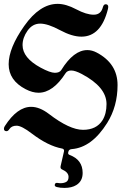

<svg xmlns="http://www.w3.org/2000/svg" viewBox="-26 -738 652 978"><path d="M290 18.6Q218.8 5.4 136.2 -57.6Q84 -97.7 58.6 -97.7Q33.2 -97.7 22 -80.6Q15.1 -69.8 7.3 -69.8Q-5.9 -69.8 -5.9 -82.5Q-5.9 -88.9 -1.5 -95.7Q61.5 -193.8 132.8 -193.8Q175.8 -193.8 223.1 -157.7Q328.6 -76.7 397 -76.7Q465.3 -76.7 496.1 -125.5Q516.6 -158.7 516.6 -208Q516.6 -294.4 391.1 -360.8Q356.9 -378.9 336.9 -378.9Q316.9 -378.9 308.1 -365.2Q244.1 -265.6 170.4 -265.6Q139.2 -265.6 104.5 -283.7Q18.1 -328.6 18.1 -410.9Q18.1 -493.2 97.4 -605.7Q176.8 -718.3 267.6 -718.3Q310.1 -718.3 362.1 -690.7Q414.1 -663.1 451.2 -663.1Q488.3 -663.1 498 -701.2Q502 -716.3 512.2 -716.3Q525.4 -716.3 525.4 -702.6Q525.4 -698.2 523.9 -692.4Q488.8 -551.3 388.7 -551.3Q341.3 -551.3 279.5 -584.5Q217.8 -617.7 178.7 -617.7Q139.6 -617.7 114.3 -581.8Q88.9 -545.9 88.9 -508.3Q88.9 -443.4 180.7 -393.6Q229.5 -367.2 253.4 -367.2Q277.3 -367.2 286.1 -381.3Q349.1 -482.9 418.9 -482.9Q442.9 -482.9 466.8 -470.2Q572.8 -414.1 572.8 -304.7Q572.8 -196.3 520 -111.8Q441.4 13.7 339.4 21.5Q324.7 22.9 322.3 34.7L321.3 39.1Q319.3 47.4 328.6 51.3Q395 75.7 395 143.1Q395 184.6 362.8 204.6Q339.4 219.2 302.2 219.2Q279.8 219.2 263.7 214.8Q252.9 211.9 252.9 205.6Q252.9 193.4 264.2 193.4Q266.1 193.4 270.5 194.3Q274.9 195.3 280.8 195.3Q299.8 195.3 311.5 188.5Q323.2 181.6 323.2 163.1Q323.2 139.6 290 125Q282.2 121.6 282.2 113.3Q282.2 110.4 282.7 108.4L299.8 33.7Q300.3 31.7 300.3 29.8Q300.3 20.5 290 18.6Z"/></svg>

Font: UnifrakturMaguntia21
Style: Book
Weight: 400
Designer: j. 'mach' wust, Gerrit Ansmann, Georg Duffner, based on a font by Peter Wiegel, original typeface by Carl Albert Fahrenw
Version: Version 2017-03-19